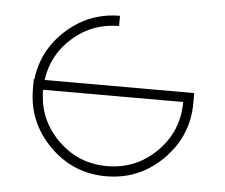

<svg xmlns="http://www.w3.org/2000/svg" viewBox="-42 -780 683 583"><g transform="rotate(5 299.5 -488.5)"><path d="M301 -733V-702Q221 -702 161 -650Q101 -598 90 -519H546V-489Q546 -388 474 -316Q402 -244 301 -244Q200 -244 128.5 -316Q57 -388 57 -489V-519H59Q70 -610 139.5 -671.5Q209 -733 301 -733ZM88 -489Q88 -400 150.5 -337.5Q213 -275 301 -275Q390 -275 452.5 -337.5Q515 -400 515 -489Z"/></g></svg>

Font: Neo
Style: Regular
Weight: 400
Version: Version 1.1